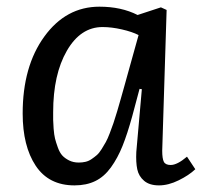

<svg xmlns="http://www.w3.org/2000/svg" viewBox="-20 -541 615 575"><path d="M465.8 -89.8Q465.8 -65.9 470.7 -56.4Q475.6 -46.9 491.2 -46.9Q510.7 -46.9 540 -71.8L564.9 -34.2Q545.9 -16.1 515.1 -1Q484.4 14.2 456.1 14.2Q427.7 14.2 411.6 0.5Q395.5 -13.2 391.1 -33.9Q386.7 -54.7 388.2 -85.9L404.8 -273.9L397.9 -274.9L376 -192.9Q361.3 -139.6 346.9 -103.8Q332.5 -67.9 312.3 -39.8Q292 -11.7 265.4 1.2Q238.8 14.2 203.1 14.2Q126 14.2 86.9 -44.7Q47.9 -103.5 47.9 -201.2Q47.9 -342.3 112.8 -431.6Q177.7 -521 277.8 -521Q343.3 -521 392.1 -496.1L461.9 -519L479 -511.2ZM215.8 -54.2Q226.6 -54.2 236.1 -56.4Q245.6 -58.6 254.2 -64.5Q262.7 -70.3 269.8 -76.4Q276.9 -82.5 284.2 -94.2Q291.5 -106 296.9 -115.5Q302.2 -125 308.8 -142.3Q315.4 -159.7 319.8 -172.4Q324.2 -185.1 331.1 -208.3Q337.9 -231.4 342.3 -247.1Q346.7 -262.7 354.5 -290.5Q359.4 -308.1 361.8 -316.9L395 -436Q376 -445.8 345 -452.9Q314 -460 287.1 -460Q221.2 -460 180.2 -388.9Q139.2 -317.9 139.2 -205.1Q139.2 -189.5 139.2 -181.9Q139.2 -174.3 140.6 -155.5Q142.1 -136.7 144.8 -126Q147.5 -115.2 153.1 -99.6Q158.7 -84 166.5 -75.4Q174.3 -66.9 187 -60.5Q199.7 -54.2 215.8 -54.2Z"/></svg>

Font: Literata Book
Style: Italic
Weight: 400
Italic angle: -3°
Designer: Latin by Veronika Burian and Jose Scaglione. Greek by Irene Vlachou. Cyrillic by Vera Evstafieva
Foundry: TypeTogether
Version: Version 1.003;PS 001.003;hotconv 1.0.88;makeotf.lib2.5.64775